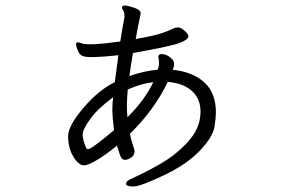

<svg xmlns="http://www.w3.org/2000/svg" viewBox="-20 -592 1040 699"><path d="M395 -118Q389 -169 389 -193Q389 -217 392 -238Q337 -198 309 -159.5Q281 -121 281 -101.5Q281 -82 294 -53Q295 -49 301 -49Q313 -49 395 -118ZM538 -293Q491 -287 445 -266Q442 -232 442 -207.5Q442 -183 444 -165Q508 -229 538 -293ZM591 -294Q542 -192 453 -105Q456 -87 463 -66.5Q470 -46 470 -42Q470 -21 445 -12Q439 -10 435 -10Q424 -10 418.5 -23.5Q413 -37 406 -62Q366 -29 333 -9.5Q300 10 286 10Q272 10 258 -6Q228 -42 228 -96Q228 -134 283.5 -199Q339 -264 398 -293L411 -391Q302 -379 281 -388Q270 -392 263.5 -407.5Q257 -423 257 -430.5Q257 -438 263 -438Q269 -438 278 -434Q304 -425 418 -441Q423 -475 427.5 -498.5Q432 -522 433 -529V-533Q433 -548 428.5 -554.5Q424 -561 424 -564Q424 -572 434 -572Q444 -572 468 -564Q492 -556 492 -544Q492 -540 487.5 -520Q483 -500 474 -450Q545 -462 575.5 -473.5Q606 -485 611.5 -488.5Q617 -492 629.5 -492Q642 -492 661 -471Q666 -464 666 -460Q666 -448 633.5 -435.5Q601 -423 464 -399Q460 -378 457 -356.5Q454 -335 451 -315Q508 -335 554 -338Q559 -351 559 -364L558 -377L556 -385Q556 -387 558 -391Q560 -395 569 -395Q590 -395 609 -374Q614 -367 614 -358.5Q614 -350 609 -338Q683 -330 724.5 -291.5Q766 -253 766 -183Q766 -165 761.5 -134Q757 -103 729 -68Q678 -3 585 42Q492 87 465.5 87Q439 87 439 77Q439 67 456 60Q568 8 616.5 -31Q665 -70 687.5 -106.5Q710 -143 710 -186Q710 -247 657 -276Q633 -290 591 -294Z"/></svg>

Font: LXGW WenKai
Style: Regular
Weight: 400
Designer: LXGW / Fontworks Inc.
Foundry: LXGW / Fontworks Inc.
Version: Version 1.520; June 14, 2025